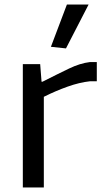

<svg xmlns="http://www.w3.org/2000/svg" viewBox="-20 -821 457 841"><path d="M203 -616 273 -801H368L269 -609ZM80 -540H156L162 -463H166Q235 -498 283 -521Q331 -544 373 -549H404V-465H374Q328 -460 276 -441.5Q224 -423 172 -397V0H80Z"/></svg>

Font: Encode Sans Wide
Style: Regular
Weight: 400
Designer: Pablo Impallari, Andres Torresi
Foundry: Pablo Impallari, Andres Torresi
Version: Version 1.000; ttfautohint (v1.00) -l 8 -r 50 -G 200 -x 14 -